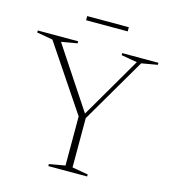

<svg xmlns="http://www.w3.org/2000/svg" viewBox="-118 -906 898 1003"><g transform="rotate(15 331.0 -405.0)"><path d="M85.5 -644 -0.5 -659V-670H218V-659L132 -644L350 -314.5L542 -644L456 -659V-670H652V-659L565.5 -644L360 -292.5V-26L446 -11V0H236V-11L322 -26V-291.5ZM229.5 -787V-809.5H454.5V-787Z"/></g></svg>

Font: Newsreader Text ExtraLight
Style: Regular
Weight: 275
Designer: Hugues Gentile
Foundry: Production Type
Version: Version 1.001